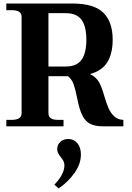

<svg xmlns="http://www.w3.org/2000/svg" viewBox="-20 -720 752 1094"><path d="M683 -37V0H570Q510 0 480 -23.5Q450 -47 434 -101Q426 -128 419 -164Q409 -213 399 -241Q389 -269 367 -286H256V-75Q256 -55 269.5 -46Q283 -37 311 -37H342V0H16V-37H46Q75 -37 89 -46.5Q103 -56 103 -75V-624Q103 -644 89 -653Q75 -662 46 -662H16V-700H391Q516 -700 569 -647.5Q622 -595 622 -494Q622 -416 592 -366.5Q562 -317 493 -298Q528 -281 544 -252Q560 -223 573 -177Q586 -132 598 -104.5Q610 -77 630.5 -57.5Q651 -38 683 -37ZM256 -341H355Q416 -341 444 -378.5Q472 -416 472 -494Q472 -571 444 -608Q416 -645 355 -645H256ZM441 161Q441 214 404 266Q367 318 314 354L290 332Q347 273 347 222Q347 208 341.5 197.5Q336 187 326 175Q316 162 311 152Q306 142 306 129Q306 105 323.5 88.5Q341 72 369 72Q400 72 420.5 95.5Q441 119 441 161Z"/></svg>

Font: Taviraj DemiBold
Style: Regular
Weight: 600
Designer: Katatrad Team
Foundry: CadsonDemak
Version: Version 1.030